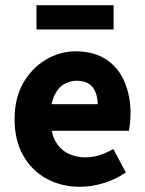

<svg xmlns="http://www.w3.org/2000/svg" viewBox="-20 -705 558 737"><path d="M287 12Q216 12 159 -19Q102 -50 69 -108Q36 -166 36 -248Q36 -329 69.5 -387Q103 -445 157 -476.5Q211 -508 270 -508Q341 -508 388 -476.5Q435 -445 458 -391Q481 -337 481 -270Q481 -251 479 -232.5Q477 -214 475 -203H150L148 -305H355Q355 -344 336 -369.5Q317 -395 273 -395Q249 -395 226 -382Q203 -369 188 -337Q173 -305 174 -248Q175 -192 194.5 -160Q214 -128 244 -114.5Q274 -101 307 -101Q336 -101 362.5 -109.5Q389 -118 415 -133L463 -43Q426 -17 379 -2.5Q332 12 287 12ZM120 -592V-685H416V-592Z"/></svg>

Font: Source Sans 3
Style: Bold
Weight: 700
Designer: Paul D. Hunt
Foundry: Adobe
Version: Version 3.052;hotconv 1.1.0;makeotfexe 2.6.0